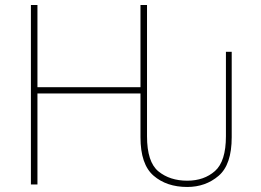

<svg xmlns="http://www.w3.org/2000/svg" viewBox="-20 -734 1040 764"><path d="M103 0H129V-362H539V-188Q539 -80 591 -35Q643 10 725 10Q798 10 850 -34.5Q902 -79 902 -188V-528H879V-192Q879 -92 835.5 -53.5Q792 -15 725 -15Q656 -15 610.5 -52Q565 -89 565 -192V-714H539V-387H129V-714H103Z"/></svg>

Font: Noto Sans UI Thin
Style: Regular
Weight: 250
Designer: Monotype Design Team
Foundry: Monotype Imaging Inc.
Version: Version 1.901